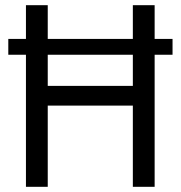

<svg xmlns="http://www.w3.org/2000/svg" viewBox="-20 -720 696 740"><path d="M80 0H164V-313H492V0H576V-509H645V-570H576V-700H492V-570H164V-700H80V-570H12V-509H80ZM164 -389V-509H492V-389Z"/></svg>

Font: Meta Space
Style: Regular
Weight: 400
Designer: Meta Pool / Florian Karsten
Foundry: Meta Pool / Florian Karsten
Version: Version 2.000;Glyphs 3.1.1 (3137)